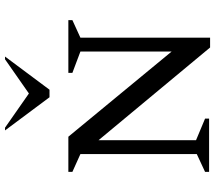

<svg xmlns="http://www.w3.org/2000/svg" viewBox="-66 -786 856 764"><g transform="rotate(-90 362.0 -404.0)"><path d="M60 0V-16L131 -49V-512L60 -544V-560H200L539 -149V-512L454 -544V-560H664V-544L594 -512V4H555L186 -440V-52L272 -16V0ZM357 -635 225 -812H236L372 -717L508 -812H519L387 -635Z"/></g></svg>

Font: Spectral SC
Style: Regular
Weight: 400
Designer: Jean-Baptiste Levee
Foundry: Production Type
Version: Version 2.001